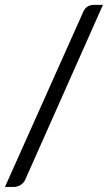

<svg xmlns="http://www.w3.org/2000/svg" viewBox="-26 -714 436 777"><path d="M77.6 9.8Q70.8 26.4 57.6 34.4Q44.4 42.5 30.3 42.5H-5.9L309.6 -663.1Q321.8 -694.3 354.5 -694.3H390.6Z"/></svg>

Font: Carlito
Style: Regular
Weight: 400
Designer: Lukasz Dziedzic
Foundry: tyPoland Lukasz Dziedzic
Version: Version 1.103; Beta1; all basic design good, some composites